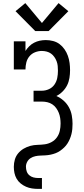

<svg xmlns="http://www.w3.org/2000/svg" viewBox="-20 -1001 540 1236"><path d="M226 215Q205 215 185.5 212Q166 209 147.5 201Q129 193 113 180Q97 167 87 149.5Q77 132 73 112.5Q69 93 69 73Q69 49 75.5 26.5Q82 4 97 -14Q112 -32 132.5 -44Q153 -56 175.5 -62Q198 -68 221.5 -68.5Q245 -69 268 -72Q291 -75 312 -86.5Q333 -98 346.5 -117Q360 -136 365 -159Q370 -182 370 -206Q370 -223 367.5 -240.5Q365 -258 358.5 -274.5Q352 -291 341.5 -305.5Q331 -320 316.5 -329.5Q302 -339 285 -343Q268 -347 250 -347H196V-417H250Q273 -417 295 -427Q317 -437 330.5 -456.5Q344 -476 348.5 -499Q353 -522 353 -545Q353 -561 351.5 -576.5Q350 -592 344.5 -606.5Q339 -621 330 -634Q321 -647 308.5 -656Q296 -665 280.5 -669Q265 -673 249 -673Q227 -673 205.5 -664.5Q184 -656 169.5 -638.5Q155 -621 149.5 -599Q144 -577 144 -554H69V-735H144V-673Q154 -689 168 -703Q182 -717 199.5 -726Q217 -735 236 -739Q255 -743 275 -743Q298 -743 321.5 -737Q345 -731 363.5 -717Q382 -703 395.5 -683.5Q409 -664 417 -641.5Q425 -619 428 -595.5Q431 -572 431 -549Q431 -524 427 -499Q423 -474 412 -452Q401 -430 383 -412Q365 -394 343 -383Q368 -372 389 -353.5Q410 -335 423.5 -310.5Q437 -286 442 -258.5Q447 -231 447 -204Q447 -187 445.5 -170.5Q444 -154 440 -138Q436 -122 429.5 -106.5Q423 -91 414 -77Q405 -63 393 -51.5Q381 -40 367.5 -30.5Q354 -21 338.5 -15Q323 -9 306.5 -5.5Q290 -2 273.5 -1Q257 0 240.5 0.5Q224 1 207.5 4.5Q191 8 177 17Q163 26 155 41Q147 56 147 72Q147 88 152 102.5Q157 117 168.5 127Q180 137 195 141Q210 145 226 145H250V215ZM207 -801 80 -929 143 -981 250 -853 357 -981 420 -929 293 -801Z"/></svg>

Font: Iosevka Slab
Style: Regular
Weight: 400
Monospace: yes
Designer: Belleve Invis
Foundry: Belleve Invis
Version: Version 11.2.4; ttfautohint (v1.8.3)